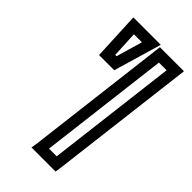

<svg xmlns="http://www.w3.org/2000/svg" viewBox="-223 -745 830 830"><g transform="rotate(45 192.5 -329.5)"><path d="M303 0 382 -649 385 -674H360H263H238L235 -649L156 0L152 25H177H274H299L303 0ZM256 -25H209L282 -624H329L256 -25ZM175 -485 225 -655 233 -684H203H95H66L67 -655L75 -485L76 -464H97H147H169L175 -485ZM133 -514H125L119 -634H168L133 -514Z"/></g></svg>

Font: Gamestation Display Outline
Style: Italic
Weight: 400
Designer: Jonas Hecksher
Foundry: Jonas Hecksher, Playtypeª, e-types AS
Version: Version 1.003